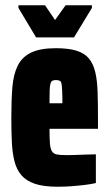

<svg xmlns="http://www.w3.org/2000/svg" viewBox="-20 -701 415 729"><path d="M199 8Q146 8 113 -3Q80 -14 61.5 -35.5Q43 -57 35 -88.5Q27 -120 25 -161.5Q23 -203 23 -254Q23 -321 27 -370Q31 -419 47.5 -452Q64 -485 98.5 -501.5Q133 -518 192 -518Q240 -518 270.5 -508.5Q301 -499 317.5 -479Q334 -459 341.5 -428Q349 -397 350.5 -353.5Q352 -310 352 -254V-212H168Q168 -177 169.5 -157Q171 -137 177 -127Q183 -117 196 -114.5Q209 -112 234 -112Q245 -112 262.5 -112.5Q280 -113 302 -114Q324 -115 344 -115V-6Q327 -2 303 1Q279 4 252 6Q225 8 199 8ZM217 -294V-309Q217 -339 216 -357Q215 -375 213.5 -383.5Q212 -392 206.5 -394.5Q201 -397 192 -397Q184 -397 179 -394.5Q174 -392 171.5 -383Q169 -374 168.5 -356Q168 -338 168 -309H230ZM117 -559 50 -671V-681H151L189 -625L229 -681H329V-671L261 -559Z"/></svg>

Font: Saira ExtraCondensed Black
Style: Regular
Weight: 900
Width: 2
Designer: Hector Gatti with collaboration of the Omnibus-Type team
Foundry: Omnibus-Type
Version: Version 1.101